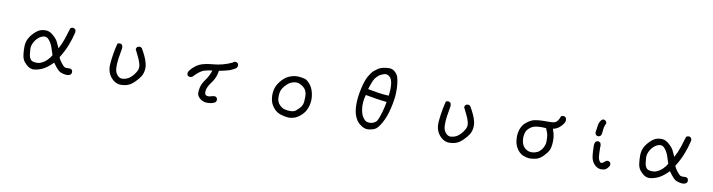

<svg xmlns="http://www.w3.org/2000/svg" viewBox="-27 -1507 8555 2303"><g transform="rotate(10 4250.0 -355.5)"><path d="M366.2 3.9Q336.9 0 312.5 -16.1Q288.1 -32.2 262.2 -63.5Q236.3 -94.7 229.5 -146.5Q222.7 -198.2 223.6 -249Q224.6 -299.8 245.1 -341.8Q265.6 -383.8 307.1 -424.8Q348.6 -465.8 387.7 -476.6Q426.8 -487.3 463.9 -481.4Q501 -475.6 543 -436.5Q585 -397.5 598.6 -365.2Q612.3 -333 629.9 -297.9Q663.1 -358.4 685.5 -424.8Q708 -491.2 727.5 -558.6Q743.2 -572.3 764.6 -570.3L785.2 -560.5Q796.9 -544.9 794.9 -522.5Q775.4 -436.5 742.7 -354.5Q710 -272.5 661.1 -196.3Q670.9 -165 699.2 -129.9Q727.5 -94.7 741.2 -87.4Q754.9 -80.1 810.5 -83L830.1 -73.2Q841.8 -57.6 839.8 -36.1L830.1 -15.6Q804.7 2 771 -1Q737.3 -3.9 703.6 -18.1Q669.9 -32.2 608.4 -120.1Q538.1 -47.9 478.5 -22Q418.9 3.9 366.2 3.9ZM454.1 -92.8Q491.2 -108.4 522.5 -138.7Q553.7 -168.9 573.2 -204.1Q557.6 -256.8 542 -299.8Q526.4 -342.8 497.1 -378.9Q467.8 -415 430.7 -407.2Q393.6 -399.4 362.3 -370.1Q331.1 -340.8 313.5 -302.7Q295.9 -264.6 298.8 -225.6Q301.8 -186.5 305.7 -158.2Q309.6 -129.9 326.2 -107.4Q342.8 -85 386.7 -82.5Q430.7 -80.1 454.1 -92.8Z M1418.9 2Q1374 -5.9 1337.9 -40Q1301.8 -74.2 1285.2 -119.6Q1268.6 -165 1273.4 -224.6Q1278.3 -284.2 1289.1 -348.6Q1299.8 -413.1 1315.4 -473.6Q1329.1 -485.4 1350.6 -483.4L1370.1 -473.6Q1383.8 -454.1 1379.9 -424.8Q1368.2 -362.3 1359.4 -299.8Q1350.6 -237.3 1353.5 -184.6Q1356.4 -131.8 1386.7 -99.1Q1417 -66.4 1455.1 -72.3Q1493.2 -78.1 1515.6 -90.8Q1538.1 -103.5 1563.5 -129.4Q1588.9 -155.3 1609.4 -193.4Q1629.9 -231.4 1618.2 -277.3Q1606.4 -323.2 1585 -364.3Q1563.5 -405.3 1543.9 -448.2Q1545.9 -463.9 1555.7 -475.6Q1571.3 -487.3 1592.8 -485.4L1612.3 -475.6Q1637.7 -432.6 1659.2 -387.7Q1680.7 -342.8 1690.9 -299.8Q1701.2 -256.8 1694.8 -214.8Q1688.5 -172.9 1668 -140.1Q1647.5 -107.4 1604.5 -64.5Q1561.5 -21.5 1516.6 -7.8Q1471.7 5.9 1418.9 2Z M2481.4 35.2Q2434.6 27.3 2406.2 1Q2377.9 -25.4 2374 -52.2Q2370.1 -79.1 2379.9 -127Q2389.6 -174.8 2431.6 -232.4Q2473.6 -290 2493.2 -356.4Q2438.5 -350.6 2392.6 -335.9Q2346.7 -321.3 2271.5 -243.2Q2255.9 -231.4 2234.4 -233.4L2214.8 -243.2Q2203.1 -256.8 2205.1 -278.3Q2214.8 -315.4 2281.7 -368.2Q2348.6 -420.9 2476.6 -429.7Q2604.5 -438.5 2719.7 -493.2L2721.7 -497.1Q2735.4 -508.8 2756.8 -506.8L2776.4 -497.1Q2788.1 -481.4 2786.1 -460L2774.4 -436.5Q2729.5 -405.3 2677.7 -390.6Q2626 -376 2571.3 -366.2Q2561.5 -282.2 2510.7 -215.8Q2460 -149.4 2455.6 -102.1Q2451.2 -54.7 2476.1 -46.9Q2501 -39.1 2525.4 -47.4Q2549.8 -55.7 2579.1 -57.6L2598.6 -46.9Q2610.4 -31.2 2608.4 -9.8L2598.6 9.8Q2573.2 27.3 2543.9 32.2Q2514.6 37.1 2481.4 35.2Z M3487.3 41Q3434.6 37.1 3387.7 20.5Q3340.8 3.9 3307.6 -34.7Q3274.4 -73.2 3262.2 -117.2Q3250 -161.1 3252.9 -213.9Q3255.9 -266.6 3279.8 -312.5Q3303.7 -358.4 3344.7 -397.5Q3385.7 -436.5 3437.5 -452.1Q3489.3 -467.8 3534.2 -462.9Q3579.1 -458 3605.5 -450.2Q3631.8 -442.4 3665 -403.3Q3698.2 -364.3 3712.9 -307.6Q3727.5 -251 3723.6 -200.2Q3719.7 -149.4 3699.7 -102.5Q3679.7 -55.7 3641.1 -21Q3602.5 13.7 3566.4 27.3Q3530.3 41 3487.3 41ZM3563.5 -57.6Q3582 -74.2 3602.1 -94.2Q3622.1 -114.3 3631.8 -135.7Q3641.6 -157.2 3643.6 -185.5Q3645.5 -213.9 3645.5 -246.1Q3645.5 -278.3 3633.8 -307.6Q3622.1 -336.9 3587.9 -361.3Q3553.7 -385.7 3522.9 -389.2Q3492.2 -392.6 3455.1 -378.9Q3418 -365.2 3381.3 -323.7Q3344.7 -282.2 3335.9 -245.1Q3327.1 -208 3331.1 -163.1Q3335 -118.2 3365.2 -86.9Q3395.5 -55.7 3432.6 -46.9Q3469.7 -38.1 3505.9 -40Q3542 -42 3563.5 -57.6Z M4457 14.6Q4429.7 15.6 4405.3 7.3Q4380.9 -1 4345.7 -29.8Q4310.5 -58.6 4287.6 -115.7Q4264.6 -172.9 4264.6 -259.3Q4264.6 -345.7 4288.1 -451.2Q4311.5 -556.6 4343.3 -610.4Q4375 -664.1 4397.5 -683.1Q4419.9 -702.1 4444.8 -719.2Q4469.7 -736.3 4506.3 -744.1Q4543 -752 4581.1 -752Q4619.1 -752 4650.4 -723.6Q4681.6 -695.3 4691.4 -660.6Q4701.2 -626 4706.5 -579.1Q4711.9 -532.2 4709.5 -462.4Q4707 -392.6 4682.1 -285.2Q4657.2 -177.7 4614.3 -100.1Q4571.3 -22.5 4535.6 -5.9Q4500 10.7 4457 14.6ZM4534.2 -94.7Q4545.9 -101.6 4560.1 -136.2Q4574.2 -170.9 4590.8 -229.5Q4607.4 -288.1 4617.2 -347.7Q4549.8 -354.5 4485.8 -364.7Q4421.9 -375 4357.4 -386.7Q4342.8 -339.8 4339.8 -291.5Q4336.9 -243.2 4344.2 -201.7Q4351.6 -160.2 4364.7 -134.3Q4377.9 -108.4 4399.4 -86.9Q4420.9 -65.4 4462.4 -66.9Q4503.9 -68.4 4534.2 -94.7ZM4628.9 -425.8Q4639.6 -498 4633.8 -563.5Q4627.9 -628.9 4596.7 -655.3Q4565.4 -681.6 4531.2 -671.4Q4497.1 -661.1 4475.1 -646Q4453.1 -630.9 4430.2 -602.5Q4407.2 -574.2 4372.1 -460.9Q4435.5 -449.2 4498.5 -439Q4561.5 -428.7 4628.9 -425.8Z M5418.9 2Q5374 -5.9 5337.9 -40Q5301.8 -74.2 5285.2 -119.6Q5268.6 -165 5273.4 -224.6Q5278.3 -284.2 5289.1 -348.6Q5299.8 -413.1 5315.4 -473.6Q5329.1 -485.4 5350.6 -483.4L5370.1 -473.6Q5383.8 -454.1 5379.9 -424.8Q5368.2 -362.3 5359.4 -299.8Q5350.6 -237.3 5353.5 -184.6Q5356.4 -131.8 5386.7 -99.1Q5417 -66.4 5455.1 -72.3Q5493.2 -78.1 5515.6 -90.8Q5538.1 -103.5 5563.5 -129.4Q5588.9 -155.3 5609.4 -193.4Q5629.9 -231.4 5618.2 -277.3Q5606.4 -323.2 5585 -364.3Q5563.5 -405.3 5543.9 -448.2Q5545.9 -463.9 5555.7 -475.6Q5571.3 -487.3 5592.8 -485.4L5612.3 -475.6Q5637.7 -432.6 5659.2 -387.7Q5680.7 -342.8 5690.9 -299.8Q5701.2 -256.8 5694.8 -214.8Q5688.5 -172.9 5668 -140.1Q5647.5 -107.4 5604.5 -64.5Q5561.5 -21.5 5516.6 -7.8Q5471.7 5.9 5418.9 2Z M6418.9 21.5Q6381.8 17.6 6347.7 4.9Q6313.5 -7.8 6284.7 -40.5Q6255.9 -73.2 6242.2 -115.2Q6228.5 -157.2 6228.5 -207Q6228.5 -256.8 6245.1 -303.7Q6261.7 -350.6 6296.4 -381.8Q6331.1 -413.1 6366.2 -428.7Q6401.4 -444.3 6454.6 -448.2Q6507.8 -452.1 6559.1 -451.2Q6610.4 -450.2 6636.7 -456.1Q6663.1 -461.9 6680.7 -486.3Q6698.2 -510.7 6706.1 -540Q6721.7 -551.8 6743.2 -549.8L6762.7 -540Q6776.4 -520.5 6772.5 -491.2Q6762.7 -460 6724.6 -422.9Q6686.5 -385.7 6637.7 -377.9Q6647.5 -350.6 6654.3 -325.2Q6661.1 -299.8 6663.6 -266.6Q6666 -233.4 6662.6 -191.4Q6659.2 -149.4 6643.6 -117.2Q6627.9 -85 6587.9 -43.5Q6547.9 -2 6506.8 9.8Q6465.8 21.5 6418.9 21.5ZM6514.6 -77.1Q6553.7 -108.4 6570.3 -142.6Q6586.9 -176.8 6587.9 -206.1Q6588.9 -235.4 6586.9 -264.6Q6585 -293.9 6576.2 -319.3Q6567.4 -344.7 6555.7 -370.1Q6507.8 -375 6463.4 -371.6Q6418.9 -368.2 6393.6 -356.4Q6368.2 -344.7 6344.7 -321.3Q6321.3 -297.9 6312.5 -263.7Q6303.7 -229.5 6305.7 -195.3Q6307.6 -161.1 6318.4 -133.8Q6329.1 -106.4 6349.6 -87.9Q6370.1 -69.3 6395.5 -61Q6420.9 -52.7 6452.1 -56.6Q6483.4 -60.5 6514.6 -77.1Z M7282.2 1Q7236.3 -4.9 7203.1 -43Q7169.9 -81.1 7163.1 -136.7Q7156.2 -192.4 7156.2 -251Q7152.3 -284.2 7168 -311.5Q7183.6 -325.2 7205.1 -323.2L7224.6 -313.5Q7240.2 -288.1 7234.4 -252.9Q7236.3 -161.1 7240.2 -135.7Q7244.1 -110.4 7258.3 -88.9Q7272.5 -67.4 7293 -78.6Q7313.5 -89.8 7325.2 -102.5Q7338.9 -114.3 7360.4 -112.3L7379.9 -102.5Q7391.6 -86.9 7389.6 -65.4L7379.9 -45.9Q7366.2 -26.4 7348.6 -12.7Q7331.1 1 7282.2 1ZM7213.9 -392.6Q7201.2 -383.8 7186.5 -382.8Q7168 -383.8 7154.3 -401.4L7148.4 -421.9Q7156.2 -464.8 7161.1 -509.3Q7166 -553.7 7197.3 -585.9L7217.8 -592.8Q7236.3 -590.8 7251 -573.2L7256.8 -551.8Q7243.2 -529.3 7237.8 -503.4Q7232.4 -477.5 7228.5 -428.7Q7226.6 -407.2 7213.9 -392.6Z M7866.2 3.9Q7836.9 0 7812.5 -16.1Q7788.1 -32.2 7762.2 -63.5Q7736.3 -94.7 7729.5 -146.5Q7722.7 -198.2 7723.6 -249Q7724.6 -299.8 7745.1 -341.8Q7765.6 -383.8 7807.1 -424.8Q7848.6 -465.8 7887.7 -476.6Q7926.8 -487.3 7963.9 -481.4Q8001 -475.6 8043 -436.5Q8085 -397.5 8098.6 -365.2Q8112.3 -333 8129.9 -297.9Q8163.1 -358.4 8185.5 -424.8Q8208 -491.2 8227.5 -558.6Q8243.2 -572.3 8264.6 -570.3L8285.2 -560.5Q8296.9 -544.9 8294.9 -522.5Q8275.4 -436.5 8242.7 -354.5Q8210 -272.5 8161.1 -196.3Q8170.9 -165 8199.2 -129.9Q8227.5 -94.7 8241.2 -87.4Q8254.9 -80.1 8310.5 -83L8330.1 -73.2Q8341.8 -57.6 8339.8 -36.1L8330.1 -15.6Q8304.7 2 8271 -1Q8237.3 -3.9 8203.6 -18.1Q8169.9 -32.2 8108.4 -120.1Q8038.1 -47.9 7978.5 -22Q7918.9 3.9 7866.2 3.9ZM7954.1 -92.8Q7991.2 -108.4 8022.5 -138.7Q8053.7 -168.9 8073.2 -204.1Q8057.6 -256.8 8042 -299.8Q8026.4 -342.8 7997.1 -378.9Q7967.8 -415 7930.7 -407.2Q7893.6 -399.4 7862.3 -370.1Q7831.1 -340.8 7813.5 -302.7Q7795.9 -264.6 7798.8 -225.6Q7801.8 -186.5 7805.7 -158.2Q7809.6 -129.9 7826.2 -107.4Q7842.8 -85 7886.7 -82.5Q7930.7 -80.1 7954.1 -92.8Z"/></g></svg>

Font: JasonHandwriting2
Style: Regular
Weight: 400
Version: Version 1.05.10